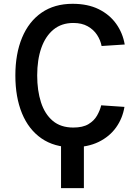

<svg xmlns="http://www.w3.org/2000/svg" viewBox="-20 -757 720 1000"><path d="M507.1 -208.5 628.2 -200.3Q618.6 -141 584.7 -93.4Q550.8 -45.8 494 -17.9Q437.1 9.9 358.7 9.9Q262.8 9.9 196 -36.2Q129.3 -82.4 94.6 -166.5Q60 -250.7 60 -364Q60 -476.9 95 -560.9Q130 -644.9 196.7 -691.1Q263.5 -737.2 358.3 -737.2Q437.1 -737.2 494 -709.2Q550.8 -681.1 585 -633.2Q619.3 -585.2 629.6 -525.2L509.2 -517.4Q503.2 -548.3 485.3 -575.6Q467.3 -603 436.6 -620.2Q405.9 -637.4 361.9 -637.4Q300.8 -637.4 258.9 -603.2Q217 -568.9 195.3 -507.5Q173.7 -446 173.7 -364Q173.7 -285.5 193.4 -224.3Q213.1 -163 254.6 -127.8Q296.2 -92.7 361.9 -92.7Q411.2 -92.7 440.7 -110.4Q470.2 -128.2 485.4 -155Q500.7 -181.8 507.1 -208.5ZM416.9 -42.3V222.7H297.9V-42.3Z"/></svg>

Font: Interface Medium
Style: Regular
Weight: 500
Designer: Rasmus Andersson
Foundry: rsms
Version: Version 1.8